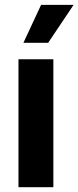

<svg xmlns="http://www.w3.org/2000/svg" viewBox="-20 -776 325 796"><path d="M56.6 -530.3H201.2V0H56.6ZM150.4 -755.9H285.2L179.7 -598.6H77.1Z"/></svg>

Font: Pretendard
Style: Bold
Weight: 700
Designer: Base glyphs from Inter by Rasmus Andersson; Hangeul glyphs from Noto Sans CJK(Source Han Sans) by Jang Soo-young and Kan
Foundry: Kil Hyung-jin
Version: Version 1.309